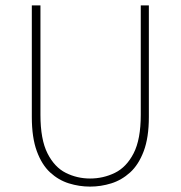

<svg xmlns="http://www.w3.org/2000/svg" viewBox="-20 -680 670 712"><path d="M314 12Q274 12 235.5 0Q197 -12 166 -40.5Q135 -69 116.5 -119.5Q98 -170 98 -246V-660H130V-254Q130 -163 156 -111.5Q182 -60 224 -39Q266 -18 314 -18Q363 -18 406 -39Q449 -60 475.5 -111.5Q502 -163 502 -254V-660H532V-246Q532 -170 513 -119.5Q494 -69 462.5 -40.5Q431 -12 392.5 0Q354 12 314 12Z"/></svg>

Font: Source Sans 3 VF
Style: Regular
Weight: 200
Designer: Paul D. Hunt
Foundry: Adobe
Version: Version 3.046;hotconv 1.0.118;makeotfexe 2.5.65603